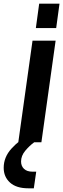

<svg xmlns="http://www.w3.org/2000/svg" viewBox="-78 -770 342 1039"><path d="M21 0 98 -550H223L146 0ZM116 -618 134 -750H244L226 -618ZM75 249Q10.5 249 -23.8 218Q-58 187 -58 138Q-58 80.5 -16 34.2Q26 -12 86 -45H113L107 0Q81 19 58.5 46Q36 73 36 104Q36 128.5 52 143.8Q68 159 98 159H118L105 249Z"/></svg>

Font: Mohave Light
Style: Bold Italic
Weight: 700
Italic angle: -8°
Version: Version 2.003